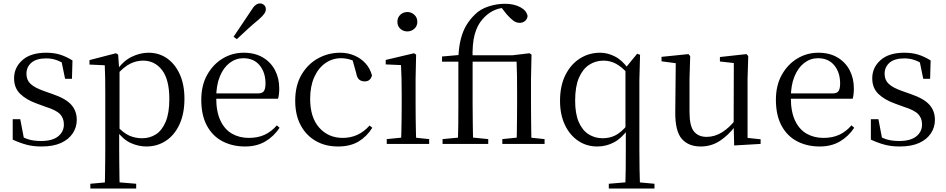

<svg xmlns="http://www.w3.org/2000/svg" viewBox="-20 -838 5510 1118"><path d="M221 15Q173 15 134 4.5Q95 -6 54 -25V-144H98L122 -18L85 -20V-56Q113 -37 144 -27Q175 -17 219 -17Q285 -17 318.5 -44Q352 -71 352 -113Q352 -150 329.5 -173.5Q307 -197 246 -216L194 -235Q133 -257 97.5 -291.5Q62 -326 62 -382Q62 -445 110.5 -488Q159 -531 249 -531Q294 -531 329.5 -520Q365 -509 402 -486L399 -379H359L335 -496L366 -490V-458Q336 -479 308 -488.5Q280 -498 249 -498Q192 -498 163 -473Q134 -448 134 -408Q134 -372 158 -349.5Q182 -327 236 -308L287 -290Q363 -264 395 -228Q427 -192 427 -140Q427 -97 403.5 -61.5Q380 -26 335 -5.5Q290 15 221 15Z M506 260V232L617 222H654L773 232V260ZM590 260Q591 226 591.5 185.5Q592 145 592.5 103.5Q593 62 593 27V-287Q593 -338 592.5 -379.5Q592 -421 590 -458L501 -462V-488L655 -528L668 -520L674 -435L676 -430V-79L674 -69V27Q674 61 674.5 102.5Q675 144 675.5 185Q676 226 677 260ZM832 15Q787 15 742 -5Q697 -25 659 -77H646L660 -105Q698 -64 732.5 -48.5Q767 -33 808 -33Q852 -33 887.5 -55.5Q923 -78 944.5 -128.5Q966 -179 966 -261Q966 -375 923.5 -430Q881 -485 813 -485Q775 -485 738 -467Q701 -449 656 -398L646 -425H657Q696 -482 745.5 -506.5Q795 -531 845 -531Q906 -531 953 -498Q1000 -465 1027 -405Q1054 -345 1054 -263Q1054 -177 1025.5 -114.5Q997 -52 946.5 -18.5Q896 15 832 15Z M1407 15Q1334 15 1276 -15Q1218 -45 1185 -106Q1152 -167 1152 -257Q1152 -341 1186.5 -402.5Q1221 -464 1277 -497.5Q1333 -531 1399 -531Q1464 -531 1510.5 -503.5Q1557 -476 1581.5 -429Q1606 -382 1606 -323Q1606 -287 1599 -263H1191V-294H1481Q1508 -294 1517 -308Q1526 -322 1526 -352Q1526 -416 1492 -457.5Q1458 -499 1397 -499Q1353 -499 1317 -471.5Q1281 -444 1260 -392.5Q1239 -341 1239 -269Q1239 -188 1263.5 -136Q1288 -84 1331 -59.5Q1374 -35 1429 -35Q1482 -35 1521.5 -53.5Q1561 -72 1592 -108L1608 -94Q1575 -44 1525 -14.5Q1475 15 1407 15ZM1340 -624Q1365 -661 1389.5 -697.5Q1414 -734 1440 -773Q1455 -798 1467.5 -808Q1480 -818 1494 -818Q1507 -818 1517.5 -809Q1528 -800 1528 -784Q1528 -771 1518 -757Q1508 -743 1485 -723Q1452 -696 1421 -667.5Q1390 -639 1359 -610Z M1948 15Q1875 15 1819 -17Q1763 -49 1731 -108.5Q1699 -168 1699 -251Q1699 -341 1736 -403.5Q1773 -466 1832.5 -498.5Q1892 -531 1961 -531Q2006 -531 2044 -514.5Q2082 -498 2108.5 -469Q2135 -440 2146 -399Q2137 -364 2104 -364Q2083 -364 2070.5 -375.5Q2058 -387 2054 -413L2029 -502L2079 -462Q2048 -482 2021 -490.5Q1994 -499 1966 -499Q1915 -499 1874 -470Q1833 -441 1809.5 -388Q1786 -335 1786 -262Q1786 -154 1839 -94.5Q1892 -35 1976 -35Q2021 -35 2060 -52.5Q2099 -70 2132 -107L2148 -94Q2115 -42 2067 -13.5Q2019 15 1948 15Z M2232 0V-28L2342 -39H2373L2479 -28V0ZM2315 0Q2316 -24 2317 -65Q2318 -106 2318.5 -150.5Q2319 -195 2319 -229V-289Q2319 -340 2318 -381Q2317 -422 2315 -459L2226 -463V-489L2391 -528L2403 -520L2400 -380V-229Q2400 -195 2400.5 -150.5Q2401 -106 2402 -65Q2403 -24 2404 0ZM2352 -655Q2328 -655 2311 -670.5Q2294 -686 2294 -711Q2294 -736 2311 -752Q2328 -768 2352 -768Q2375 -768 2392.5 -752Q2410 -736 2410 -711Q2410 -686 2392.5 -670.5Q2375 -655 2352 -655Z M2557 0V-28L2673 -39H2714L2823 -28V0ZM2646 0Q2648 -57 2648.5 -114.5Q2649 -172 2649 -229V-479H2554V-509L2679 -520L2649 -505Q2652 -568 2664 -613.5Q2676 -659 2696.5 -692.5Q2717 -726 2746 -754Q2777 -785 2824.5 -800.5Q2872 -816 2920 -816Q2972 -816 3009 -796.5Q3046 -777 3052 -745Q3051 -729 3038.5 -717Q3026 -705 3005 -705Q2987 -705 2969.5 -717.5Q2952 -730 2931 -754L2898 -796V-803H2918V-793Q2878 -790 2845.5 -772Q2813 -754 2789 -725Q2760 -693 2744.5 -639Q2729 -585 2732 -490V-229Q2732 -172 2733 -114.5Q2734 -57 2735 0ZM2905 0V-28L3013 -39H3046L3151 -28V0ZM2988 0Q2989 -24 2989.5 -65Q2990 -106 2990.5 -150.5Q2991 -195 2991 -229V-298Q2991 -354 2990.5 -396.5Q2990 -439 2988 -479H2691V-516H2963L3063 -528L3075 -520L3072 -380V-229Q3072 -195 3072.5 -150.5Q3073 -106 3073.5 -65Q3074 -24 3075 0Z M3525 260V232L3643 222H3682L3791 232V260ZM3458 15Q3395 15 3346 -18.5Q3297 -52 3269 -111.5Q3241 -171 3241 -251Q3241 -338 3272 -400.5Q3303 -463 3356 -497Q3409 -531 3475 -531Q3518 -531 3561 -509Q3604 -487 3639 -437H3647L3634 -411Q3599 -450 3565.5 -467.5Q3532 -485 3494 -485Q3448 -485 3410.5 -460.5Q3373 -436 3351 -385Q3329 -334 3329 -252Q3329 -176 3350 -127.5Q3371 -79 3407.5 -56Q3444 -33 3489 -33Q3531 -33 3564.5 -50.5Q3598 -68 3633 -110L3644 -84H3636Q3599 -32 3554 -8.5Q3509 15 3458 15ZM3621 260Q3623 203 3623.5 145.5Q3624 88 3624 31V-78L3622 -87V-440V-442L3690 -525L3707 -519L3703 -371V31Q3703 88 3704 145.5Q3705 203 3707 260Z M4060 15Q3989 15 3950 -29.5Q3911 -74 3912 -186L3915 -484L3937 -467L3832 -481V-507L3989 -523L3999 -511L3995 -380V-185Q3995 -105 4020.5 -73Q4046 -41 4095 -41Q4142 -41 4185 -68Q4228 -95 4264 -142L4287 -103H4261Q4222 -51 4172 -18Q4122 15 4060 15ZM4255 9 4252 -114V-116L4253 -471L4172 -480V-506L4327 -523L4337 -511L4333 -380V-35L4409 -27V0Z M4753 15Q4680 15 4622 -15Q4564 -45 4531 -106Q4498 -167 4498 -257Q4498 -341 4532.5 -402.5Q4567 -464 4623 -497.5Q4679 -531 4745 -531Q4810 -531 4856.5 -503.5Q4903 -476 4927.5 -429Q4952 -382 4952 -323Q4952 -287 4945 -263H4537V-294H4827Q4854 -294 4863 -308Q4872 -322 4872 -352Q4872 -416 4838 -457.5Q4804 -499 4743 -499Q4699 -499 4663 -471.5Q4627 -444 4606 -392.5Q4585 -341 4585 -269Q4585 -188 4609.5 -136Q4634 -84 4677 -59.5Q4720 -35 4775 -35Q4828 -35 4867.5 -53.5Q4907 -72 4938 -108L4954 -94Q4921 -44 4871 -14.5Q4821 15 4753 15Z M5218 15Q5170 15 5131 4.5Q5092 -6 5051 -25V-144H5095L5119 -18L5082 -20V-56Q5110 -37 5141 -27Q5172 -17 5216 -17Q5282 -17 5315.5 -44Q5349 -71 5349 -113Q5349 -150 5326.5 -173.5Q5304 -197 5243 -216L5191 -235Q5130 -257 5094.5 -291.5Q5059 -326 5059 -382Q5059 -445 5107.5 -488Q5156 -531 5246 -531Q5291 -531 5326.5 -520Q5362 -509 5399 -486L5396 -379H5356L5332 -496L5363 -490V-458Q5333 -479 5305 -488.5Q5277 -498 5246 -498Q5189 -498 5160 -473Q5131 -448 5131 -408Q5131 -372 5155 -349.5Q5179 -327 5233 -308L5284 -290Q5360 -264 5392 -228Q5424 -192 5424 -140Q5424 -97 5400.5 -61.5Q5377 -26 5332 -5.5Q5287 15 5218 15Z"/></svg>

Font: Noto Serif SC ExtraLight
Style: Regular
Weight: 400
Version: Version 2.002-H1;hotconv 1.1.0;makeotfexe 2.6.0